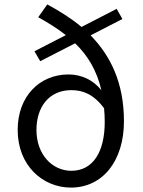

<svg xmlns="http://www.w3.org/2000/svg" viewBox="-20 -836 648 869"><path d="M303 -63C217 -63 145 -136 145 -248C145 -352 202 -428 303 -428C353 -428 403 -411 451 -346C453 -326 454 -305 454 -283C454 -152 403 -63 303 -63ZM534 -750 508 -796 349 -714C301 -754 248 -787 194 -816L153 -758C198 -733 240 -707 278 -677L136 -604L162 -559L320 -640C377 -585 418 -518 439 -427C401 -476 346 -499 290 -499C159 -499 60 -400 60 -248C60 -86 174 13 301 13C445 13 541 -108 541 -287C541 -463 479 -585 390 -676Z"/></svg>

Font: Noto Sans JP Regular
Style: Regular
Weight: 400
Designer: Ryoko NISHIZUKA (kana & ideographs); Paul D. Hunt (Latin, Greek & Cyrillic); Wenlong ZHANG (bopomofo); Sandoll Communica
Foundry: Adobe Systems Incorporated
Version: Version 1.004;PS 1.004;hotconv 1.0.82;makeotf.lib2.5.63406